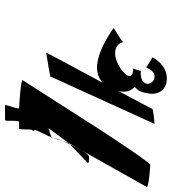

<svg xmlns="http://www.w3.org/2000/svg" viewBox="20 -704 684 764"><g transform="rotate(90 362.0 -322.0)"><path d="M92 -432C92 -432 179 -366 250 -366C272 -366 293 -374 309 -388C250 -278 188 -164 190 -164C190 -164 307 -182 285 -182L473 -595C470 -595 414 -590 413 -586C413 -584 381 -524 342 -451L343 -454C349 -483 340 -504 325 -516C341 -528 348 -544 351 -566C361 -612 335 -644 293 -644C234 -644 208 -586 208 -586C212 -586 248 -562 248 -562C251 -562 258 -595 285 -595C319 -595 335 -536 262 -540C263 -546 255 -510 252 -510C329 -510 243 -438 193 -438C149 -438 148 -474 147 -470C146 -464 88 -432 92 -432ZM299 -70C295 -63 401 -56 409 -56C419 -56 392 0 400 0H457C466 0 455 -56 466 -56H491C499 -56 491 -110 499 -110C507 -110 494 -117 498 -124L528 -187C521 -181 499 -176 490 -173L549 -253L724 -564C729 -571 646 -578 636 -578C626 -578 496 -378 491 -370ZM528 -187C529 -188 530 -188 530 -189C529 -204 542 -231 554 -258L549 -253ZM554 -258 625 -326C625 -326 641 -336 604 -334C591 -333 573 -296 554 -258Z"/></g></svg>

Font: Ampere
Style: SCCndIta
Weight: 400
Version: Version 1